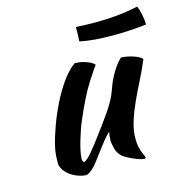

<svg xmlns="http://www.w3.org/2000/svg" viewBox="-100 -739 823 853"><g transform="rotate(-15 311.5 -312.5)"><path d="M369 -22Q350 -38 343.5 -62Q337 -86 337 -103Q337 -124 342 -139Q338 -139 324 -123Q310 -107 293.5 -85Q277 -63 261 -42Q245 -21 237 -11Q224 3 212.5 11Q201 19 194 20Q178 19 160.5 13.5Q143 8 127.5 -2Q112 -12 100.5 -26Q89 -40 85 -58Q85 -86 86.5 -104Q88 -122 93 -143Q102 -181 119.5 -229Q137 -277 160 -323.5Q183 -370 211.5 -410.5Q240 -451 272 -474Q281 -474 293 -472.5Q305 -471 317.5 -467Q330 -463 341.5 -457.5Q353 -452 361 -443Q352 -433 315.5 -376Q279 -319 234 -212Q229 -201 222 -180Q215 -159 208 -136Q201 -113 196.5 -91Q192 -69 192 -56Q192 -48 194.5 -44Q197 -40 199 -38Q214 -44 237 -71Q260 -98 301 -154Q311 -168 324.5 -186Q338 -204 352 -224.5Q366 -245 378.5 -267Q391 -289 399 -311Q403 -323 409.5 -339.5Q416 -356 425.5 -374Q435 -392 447.5 -410.5Q460 -429 477 -445Q490 -445 505 -442Q520 -439 533.5 -434.5Q547 -430 557 -424.5Q567 -419 572 -413Q554 -369 532 -326Q510 -283 491 -241.5Q472 -200 459 -159Q446 -118 446 -79Q446 -58 449.5 -42.5Q453 -27 457 -16.5Q461 -6 464.5 1Q468 8 468 13Q468 14 466 16Q465 17 464 17Q457 17 446 14Q435 11 421.5 5.5Q408 0 394.5 -7Q381 -14 369 -22ZM319 -628Q364 -625 410 -625Q516 -625 605 -645Q612 -632 617.5 -605.5Q623 -579 623 -558Q549 -549 469 -549Q376 -549 317 -562Q318 -572 318.5 -586Q319 -600 319 -628Z"/></g></svg>

Font: Sweet Mavka Script
Style: Regular
Weight: 500
Designer: Pablo Impallari/Anastassiya Vishnevskaya
Foundry: Pablo Impallari/ Anastassiya Vishnevskaya
Version: Version 2.0/www.impallari.com/   behance.net/sweetcherry